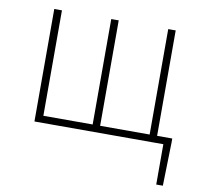

<svg xmlns="http://www.w3.org/2000/svg" viewBox="-79 -612 932 886"><g transform="rotate(10 386.5 -169.0)"><path d="M674 -33V-527H639V-33H407V-527H372V-33H141V-527H105V0H709V189H740L745 -13V-33Z"/></g></svg>

Font: Noto Sans T Chinese Thin
Style: Regular
Weight: 100
Designer: Ryoko NISHIZUKA (kana & ideographs); Paul D. Hunt (Latin, Greek & Cyrillic); Wenlong ZHANG (bopomofo); Sandoll Communica
Foundry: Adobe Systems Incorporated
Version: Version 1.000;PS 1;hotconv 1.0.78;makeotf.lib2.5.61930